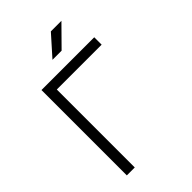

<svg xmlns="http://www.w3.org/2000/svg" viewBox="-259 -999 1103 1103"><g transform="rotate(-45 293.0 -447.0)"><path d="M95.7 0H160.2V-633.3H524.4V-693.4H95.7ZM263.2 -771.5H337.4L458 -893.6H372.1Z"/></g></svg>

Font: Cascadia Code PL Light
Style: Regular
Weight: 300
Monospace: yes
Designer: Aaron Bell
Foundry: Saja Typeworks
Version: Version 2404.023